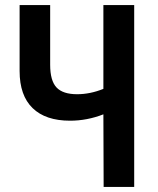

<svg xmlns="http://www.w3.org/2000/svg" viewBox="-20 -734 622 754"><path d="M387 0 386 -285Q322 -260 255 -260Q159 -260 108 -309.5Q57 -359 57 -455V-714H177V-480Q177 -417 202 -390.5Q227 -364 283 -364Q334 -364 386 -385V-714H507V0Z"/></svg>

Font: Noto Sans Condensed SemiBold
Style: Regular
Weight: 600
Width: 3
Designer: Monotype Design Team
Foundry: Monotype Imaging Inc.
Version: Version 2.013; ttfautohint (v1.8.4.7-5d5b)